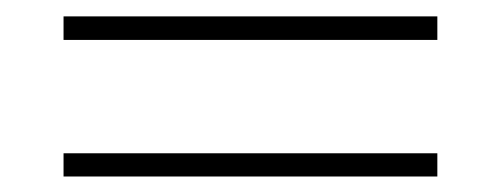

<svg xmlns="http://www.w3.org/2000/svg" viewBox="-20 -497 623 239"><path d="M524.4 -447.3H59.1V-476.6H524.4ZM59.1 -306.2H524.4V-277.3H59.1Z"/></svg>

Font: Spartan MB ExtLt
Style: Regular
Weight: 200
Designer: Matt Bailey, Mirko Velimirovic
Foundry: Matt Bailey
Version: Version 1.005